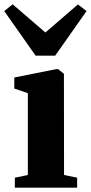

<svg xmlns="http://www.w3.org/2000/svg" viewBox="-42 -866 420 886"><path d="M26.5 0V-46L86.5 -58.5V-436L24 -457.5V-508.5L218 -547H226L253 -525.5L253.5 -58.5L314 -46V0ZM122.5 -609 -22.5 -815 16.5 -846 167.5 -716 317.5 -845.5 357.5 -815 212.5 -609Z"/></svg>

Font: Merriweather 72pt Black
Style: Regular
Weight: 900
Version: Version 2.100